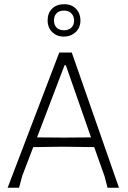

<svg xmlns="http://www.w3.org/2000/svg" viewBox="-20 -887 607 907"><path d="M360 -791Q360 -756 337 -735Q314 -714 281 -714Q249 -714 227 -735Q205 -756 205 -791Q205 -825 226 -846Q247 -867 283 -867Q319 -867 339.5 -845Q360 -823 360 -791ZM282 -837Q260 -837 247.5 -824.5Q235 -812 235 -791Q235 -768 248 -756Q261 -744 282 -744Q303 -744 316.5 -756Q330 -768 330 -790Q330 -810 317.5 -823.5Q305 -837 282 -837ZM319 -639 542 0H488L474 -54L425 -192L274 -194L137 -192L85 -56L70 0H16L260 -639ZM285 -579 155 -238 280 -237 410 -238 291 -579Z"/></svg>

Font: Alegreya Sans SC Light
Style: Regular
Weight: 300
Designer: Juan Pablo del Peral
Foundry: Huerta Tipografica
Version: Version 2.007